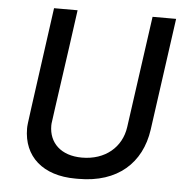

<svg xmlns="http://www.w3.org/2000/svg" viewBox="-51 -736 783 796"><g transform="rotate(5 341.0 -338.0)"><path d="M650 -686H552L487 -221C475 -137 408 -79 311 -79C223 -79 173 -129 173 -200C173 -205 173 -209 176 -228L182 -272C190 -333 208 -450 240 -686H142C78 -218 74 -201 74 -180C74 -63 156 10 292 10H305C467 10 565 -79 585 -219Z"/></g></svg>

Font: Chivo
Style: Italic
Weight: 400
Italic angle: -8°
Designer: Hector Gatti
Foundry: Omnibus-Type
Version: Version 1.003;PS 001.003;hotconv 1.0.70;makeotf.lib2.5.58329